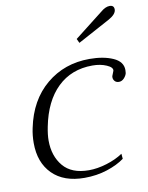

<svg xmlns="http://www.w3.org/2000/svg" viewBox="-83 -782 656 852"><g transform="rotate(-10 245.0 -356.0)"><path d="M301 -603 429 -703Q451 -722 470 -722Q490 -722 490 -703Q490 -682 456 -663L310 -584ZM33 -181Q33 -216 40 -248Q65 -370 146.5 -438Q228 -506 341 -506Q404 -506 447 -487Q490 -468 490 -430Q490 -421 489 -416Q486 -404 476 -393.5Q466 -383 453 -383Q440 -383 433 -392Q426 -401 428 -413Q430 -419 432.5 -424.5Q435 -430 437 -436Q440 -451 412.5 -463Q385 -475 349 -475Q254 -475 191.5 -414.5Q129 -354 107 -242Q100 -207 100 -181Q100 -111 138 -65.5Q176 -20 254 -20Q292 -20 334.5 -33Q377 -46 408 -67L410 -44Q379 -21 331.5 -5.5Q284 10 229 10Q136 10 84.5 -41.5Q33 -93 33 -181Z"/></g></svg>

Font: Trirong Light
Style: Italic
Weight: 300
Italic angle: -12°
Designer: Katatrad Team
Foundry: CadsonDemak
Version: Version 1.001